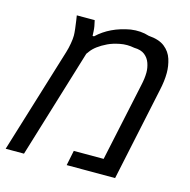

<svg xmlns="http://www.w3.org/2000/svg" viewBox="-115 -731 818 825"><g transform="rotate(15 294.0 -318.0)"><path d="M-19 0 125 -469.2Q130.9 -488.3 134.5 -509.5Q138.2 -530.8 138.2 -545.4Q138.2 -556.2 136 -575Q133.8 -593.8 131.3 -610.6Q128.9 -627.4 127.9 -632.8H207.5Q214.4 -605.5 215.3 -585Q216.3 -573.7 216.3 -564.9H222.7Q278.8 -618.2 367.2 -633.8Q411.6 -640.1 449.2 -627.9Q496.1 -624.5 521.2 -604.5Q546.4 -584.5 555.9 -554.7Q565.4 -524.9 565.4 -493.7Q565.4 -458 555.7 -414.6L467.8 0H252.4L266.1 -66.9H398.9L473.1 -414.6Q480.5 -447.3 480.5 -473.1Q480.5 -493.7 473.4 -514.2Q466.3 -534.7 449.5 -548.1Q432.6 -561.5 402.3 -562Q369.6 -568.4 338.6 -562.3Q307.6 -556.2 286.1 -545.9Q238.3 -522.9 218.3 -495.1L210 -483.9L62.5 0Z"/></g></svg>

Font: Open Sans
Style: Italic
Weight: 400
Italic angle: -12°
Designer: Monotype Design Team
Foundry: Monotype Imaging Inc.
Version: Version 3.000; ttfautohint (v1.8.4)